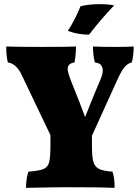

<svg xmlns="http://www.w3.org/2000/svg" viewBox="-20 -902 674 925"><path d="M624 -678Q624 -635 615 -601Q596 -597 581 -580Q566 -563 545 -517L423 -248V-198Q423 -146 430 -122Q437 -98 457.5 -88Q478 -78 522 -75Q528 -55 530 -39Q532 -23 532 3Q474 0 318 0Q258 0 158 2L105 3Q107 -50 117 -75Q168 -79 189 -87.5Q210 -96 216.5 -119.5Q223 -143 223 -199V-251L84 -542Q58 -596 18 -601Q10 -630 10 -678Q58 -676 178 -676Q305 -676 346 -678Q346 -640 339 -601Q306 -597 306 -569Q306 -555 320 -518L331 -490Q368 -399 390 -338Q429 -438 466 -524Q475 -545 475 -562Q475 -598 437 -601Q428 -634 428 -678Q464 -676 531 -676Q592 -676 624 -678ZM307 -753Q342 -808 368 -872Q411 -882 462 -882Q502 -882 530 -876Q464 -807 409 -735Q356 -735 307 -753Z"/></svg>

Font: Vollkorn SC Black
Style: Regular
Weight: 900
Designer: Friedrich Althausen
Foundry: Friedrich Althausen
Version: Version 4.015